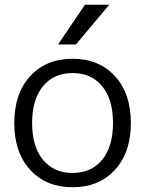

<svg xmlns="http://www.w3.org/2000/svg" viewBox="-20 -777 610 807"><path d="M299 -590H224L337 -757H439ZM409.5 -414.5Q364 -470 285 -470Q206 -470 160.5 -414.5Q115 -359 115 -260Q115 -161 160.5 -105.5Q206 -50 285 -50Q364 -50 409.5 -105.5Q455 -161 455 -260Q455 -359 409.5 -414.5ZM463 -63Q396 10 285 10Q174 10 107 -63Q40 -136 40 -260Q40 -384 107 -457Q174 -530 285 -530Q396 -530 463 -457Q530 -384 530 -260Q530 -136 463 -63Z"/></svg>

Font: M PLUS 1p
Style: Regular
Weight: 400
Version: Version 1.062